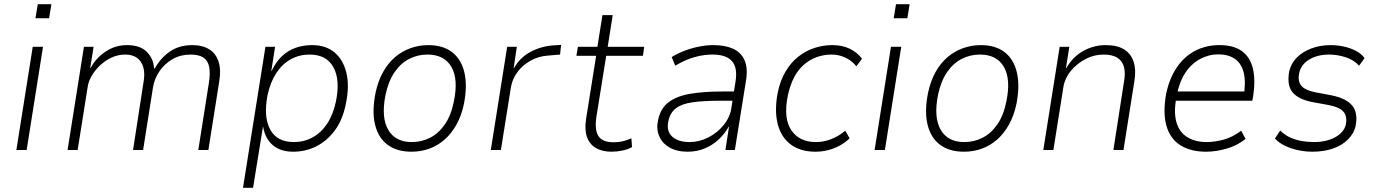

<svg xmlns="http://www.w3.org/2000/svg" viewBox="-20 -715 6569 915"><path d="M149 -628 160 -695H225L214 -628ZM58 0 136 -492H185L107 0Z M302 0 380 -492H426L410 -391H412Q435 -436 481.5 -468Q528 -500 586 -500Q647 -500 679 -468.5Q711 -437 714 -390L718 -389Q746 -440 790.5 -470Q835 -500 896 -500Q945 -500 977 -480Q1009 -460 1021.5 -421.5Q1034 -383 1025 -328L973 0H925L975 -317Q983 -365 977 -395.5Q971 -426 949.5 -440.5Q928 -455 888 -455Q841 -455 803 -433.5Q765 -412 740.5 -376.5Q716 -341 709 -298L662 0H614L663 -317Q672 -364 663 -394.5Q654 -425 632 -440Q610 -455 577 -455Q543 -455 512.5 -441Q482 -427 457.5 -404Q433 -381 417.5 -354.5Q402 -328 398 -302L350 0Z M1138 180 1245 -492H1291L1273 -378H1275Q1296 -422 1325.5 -449Q1355 -476 1391 -488Q1427 -500 1467 -500Q1533 -500 1574.5 -465Q1616 -430 1631 -367Q1646 -304 1628 -219Q1613 -144 1576 -94Q1539 -44 1488 -18Q1437 8 1377 8Q1317 8 1280.5 -23Q1244 -54 1234 -110H1233L1186 180ZM1380 -38Q1429 -38 1469.5 -60Q1510 -82 1539 -125.5Q1568 -169 1581 -232Q1602 -334 1569 -394.5Q1536 -455 1455 -455Q1407 -455 1366.5 -433Q1326 -411 1297.5 -368Q1269 -325 1255 -262Q1235 -158 1267.5 -98Q1300 -38 1380 -38Z M1941 8Q1871 8 1826.5 -25.5Q1782 -59 1767 -122.5Q1752 -186 1770 -274Q1782 -330 1806 -372.5Q1830 -415 1863 -443Q1896 -471 1936.5 -485.5Q1977 -500 2021 -500Q2091 -500 2134.5 -466.5Q2178 -433 2193 -370Q2208 -307 2191 -220Q2179 -163 2155 -120.5Q2131 -78 2098.5 -49.5Q2066 -21 2026 -6.5Q1986 8 1941 8ZM1942 -38Q1990 -38 2030.5 -59Q2071 -80 2100.5 -123Q2130 -166 2143 -232Q2165 -338 2131 -396.5Q2097 -455 2017 -455Q1970 -455 1929.5 -434Q1889 -413 1860 -370.5Q1831 -328 1817 -262Q1796 -155 1830 -96.5Q1864 -38 1942 -38Z M2319 0 2397 -492H2443L2428 -391H2430Q2458 -441 2508.5 -468Q2559 -495 2620 -499L2654 -501L2649 -455L2590 -450Q2547 -447 2509.5 -426.5Q2472 -406 2447 -373Q2422 -340 2415 -300L2367 0Z M2894 8Q2850 8 2820 -9.5Q2790 -27 2777.5 -61.5Q2765 -96 2773 -148L2821 -449H2727L2734 -492H2827L2851 -643H2900L2876 -492H3050L3044 -449H2869L2822 -157Q2813 -93 2833 -65Q2853 -37 2904 -37Q2926 -37 2947 -41.5Q2968 -46 2989 -56L2992 -14Q2973 -3 2946 2.5Q2919 8 2894 8Z M3257 8Q3205 8 3170 -12.5Q3135 -33 3121 -67.5Q3107 -102 3116 -142Q3127 -197 3164.5 -226.5Q3202 -256 3266.5 -267.5Q3331 -279 3424 -279H3489L3482 -235H3413Q3332 -235 3280 -227.5Q3228 -220 3200.5 -198.5Q3173 -177 3165 -137Q3155 -90 3183.5 -64Q3212 -38 3266 -38Q3312 -38 3355.5 -60Q3399 -82 3429.5 -120Q3460 -158 3466 -204L3485 -325Q3496 -393 3468 -424Q3440 -455 3376 -455Q3334 -455 3290.5 -443Q3247 -431 3198 -402L3181 -443Q3212 -462 3246 -474.5Q3280 -487 3314 -493.5Q3348 -500 3379 -500Q3435 -500 3473 -483Q3511 -466 3528 -428.5Q3545 -391 3535 -330L3482 0H3437L3454 -110H3452Q3433 -76 3403.5 -49Q3374 -22 3337 -7Q3300 8 3257 8Z M3866 8Q3795 8 3749 -26Q3703 -60 3686.5 -123Q3670 -186 3686 -272Q3698 -331 3723.5 -374Q3749 -417 3784.5 -445Q3820 -473 3861.5 -486.5Q3903 -500 3947 -500Q3993 -500 4029 -483Q4065 -466 4088 -435L4061 -399Q4040 -426 4008.5 -440.5Q3977 -455 3944 -455Q3907 -455 3874 -443.5Q3841 -432 3813 -408.5Q3785 -385 3765 -347.5Q3745 -310 3734 -257Q3713 -151 3751 -94.5Q3789 -38 3869 -38Q3906 -38 3942.5 -52.5Q3979 -67 4008 -92L4029 -56Q4009 -36 3982.5 -21.5Q3956 -7 3926.5 0.5Q3897 8 3866 8Z M4239 -628 4250 -695H4315L4304 -628ZM4148 0 4226 -492H4275L4197 0Z M4574 8Q4504 8 4459.5 -25.5Q4415 -59 4400 -122.5Q4385 -186 4403 -274Q4415 -330 4439 -372.5Q4463 -415 4496 -443Q4529 -471 4569.5 -485.5Q4610 -500 4654 -500Q4724 -500 4767.5 -466.5Q4811 -433 4826 -370Q4841 -307 4824 -220Q4812 -163 4788 -120.5Q4764 -78 4731.5 -49.5Q4699 -21 4659 -6.5Q4619 8 4574 8ZM4575 -38Q4623 -38 4663.5 -59Q4704 -80 4733.5 -123Q4763 -166 4776 -232Q4798 -338 4764 -396.5Q4730 -455 4650 -455Q4603 -455 4562.5 -434Q4522 -413 4493 -370.5Q4464 -328 4450 -262Q4429 -155 4463 -96.5Q4497 -38 4575 -38Z M4952 0 5030 -492H5076L5060 -391H5062Q5093 -445 5143 -472.5Q5193 -500 5249 -500Q5304 -500 5337 -479.5Q5370 -459 5382.5 -420.5Q5395 -382 5386 -328L5334 0H5286L5336 -322Q5344 -364 5337 -393.5Q5330 -423 5306 -439Q5282 -455 5239 -455Q5194 -455 5153 -433.5Q5112 -412 5083.5 -377.5Q5055 -343 5048 -302L5000 0Z M5728 8Q5654 8 5605 -23Q5556 -54 5538.5 -116.5Q5521 -179 5538 -271Q5554 -344 5589.5 -395.5Q5625 -447 5676.5 -473.5Q5728 -500 5792 -500Q5858 -500 5897.5 -472Q5937 -444 5950.5 -389.5Q5964 -335 5952 -255L5948 -235H5566L5574 -279H5932L5907 -256Q5918 -325 5907 -369Q5896 -413 5865 -434.5Q5834 -456 5786 -456Q5740 -456 5698.5 -433.5Q5657 -411 5628.5 -367.5Q5600 -324 5588 -261L5585 -244Q5573 -175 5587.5 -129Q5602 -83 5639.5 -60.5Q5677 -38 5731 -38Q5767 -38 5809.5 -49Q5852 -60 5895 -92L5916 -53Q5876 -21 5825 -6.5Q5774 8 5728 8Z M6234 8Q6182 8 6132.5 -8.5Q6083 -25 6056 -55L6081 -93Q6102 -72 6128 -60Q6154 -48 6183.5 -43Q6213 -38 6241 -38Q6301 -38 6343 -61Q6385 -84 6394 -122Q6401 -161 6382.5 -182.5Q6364 -204 6314 -214L6232 -229Q6167 -242 6139.5 -275.5Q6112 -309 6124 -376Q6133 -413 6160 -440.5Q6187 -468 6229 -484Q6271 -500 6322 -500Q6351 -500 6382.5 -493.5Q6414 -487 6441 -473Q6468 -459 6483 -438L6457 -402Q6430 -431 6390.5 -443Q6351 -455 6314 -455Q6259 -455 6219.5 -431.5Q6180 -408 6171 -365Q6164 -328 6181 -307Q6198 -286 6244 -276L6324 -261Q6395 -247 6424 -212Q6453 -177 6440 -113Q6432 -79 6404.5 -51Q6377 -23 6333.5 -7.5Q6290 8 6234 8Z"/></svg>

Font: Nunito Sans 7pt SemiCondensed ExtraLight
Style: Italic
Weight: 250
Width: 4
Italic angle: -9°
Designer: Vernon Adams
Foundry: Vernon Adams
Version: Version 3.101;gftools[0.9.27]